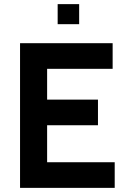

<svg xmlns="http://www.w3.org/2000/svg" viewBox="-20 -909 608 929"><path d="M77 0V-700H525V-576H208V-427H454V-303H208V-124H535V0ZM259 -792V-889H363V-792Z"/></svg>

Font: Cabin VF Beta
Style: Regular
Weight: 400
Designer: Pablo Impallari
Foundry: Pablo Impallari. http://www.impallari.com Igino Marini. http://www.ikern.com
Version: Version 2.200